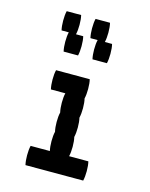

<svg xmlns="http://www.w3.org/2000/svg" viewBox="-101 -705 601 771"><g transform="rotate(15 200.0 -320.0)"><path d="M324 -40Q324 -17 320 0H80Q76 -17 76 -40Q76 -64 80 -80H160Q156 -97 156 -120Q156 -144 160 -160Q156 -177 156 -200Q156 -224 160 -240Q156 -257 156 -280Q156 -304 160 -320H100Q96 -337 96 -360Q96 -384 100 -400H240Q244 -384 244 -360Q244 -337 240 -320Q244 -304 244 -280Q244 -257 240 -240Q244 -224 244 -200Q244 -177 240 -160Q244 -144 244 -120Q244 -97 240 -80H320Q324 -64 324 -40ZM170 -560Q174 -544 174 -520Q174 -497 170 -480H110Q106 -497 106 -520Q106 -544 110 -560H80Q76 -577 76 -600Q76 -624 80 -640H140Q144 -624 144 -600Q144 -577 140 -560ZM294 -520Q294 -497 290 -480H230Q226 -497 226 -520Q226 -544 230 -560H200Q196 -577 196 -600Q196 -624 200 -640H260Q264 -624 264 -600Q264 -577 260 -560H290Q294 -544 294 -520Z"/></g></svg>

Font: VT323
Style: Regular
Weight: 400
Monospace: yes
Designer: Peter Hull
Version: Version 2.000